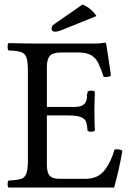

<svg xmlns="http://www.w3.org/2000/svg" viewBox="-20 -840 582 860"><path d="M350 -820Q372 -810 387 -797Q402 -784 412 -768L268 -710Q252 -703 242.5 -700.5Q233 -698 226 -698Q211 -698 211 -713Q211 -718 213.5 -722.5Q216 -727 226 -734ZM312 -361Q339 -361 351 -369Q363 -377 366.5 -388.5Q370 -400 370 -408Q370 -410 369.5 -412Q369 -414 369 -415Q369 -418 370 -418Q372 -418 372 -429Q377 -434 388 -434Q400 -434 405 -429Q404 -411 403.5 -387.5Q403 -364 403 -343Q403 -318 403.5 -296.5Q404 -275 405 -255Q400 -250 388 -250Q377 -250 372 -255Q371 -278 366 -293Q361 -308 342.5 -315.5Q324 -323 281 -323H190V-102Q190 -67 202.5 -53Q215 -39 246 -39H362Q419 -39 448.5 -77.5Q478 -116 493 -170Q496 -171 499 -171Q502 -171 505 -171Q518 -171 528 -165Q522 -127 512 -82.5Q502 -38 491 0H18Q14 -4 14 -14Q14 -27 18 -31Q53 -33 72 -38Q91 -43 98 -62Q105 -81 105 -122V-523Q105 -565 98 -583.5Q91 -602 72 -607.5Q53 -613 18 -614Q14 -618 14 -630Q14 -643 18 -647Q48 -646 86 -645.5Q124 -645 147 -645H402Q420 -645 429 -646Q438 -647 451 -649Q455 -649 455 -646Q456 -643 458.5 -626Q461 -609 464.5 -586Q468 -563 471.5 -539.5Q475 -516 477 -501Q467 -495 453 -495Q451 -495 448.5 -495.5Q446 -496 444 -496Q433 -531 421.5 -555Q410 -579 389.5 -592Q369 -605 331 -605H256Q216 -605 203 -589.5Q190 -574 190 -541V-361Z"/></svg>

Font: Ponomar
Style: Regular
Weight: 400
Version: Version 1.301; ttfautohint (v1.8.4.7-5d5b)